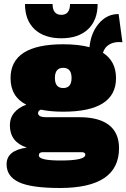

<svg xmlns="http://www.w3.org/2000/svg" viewBox="-20 -733 637 968"><path d="M472.2 -712.9Q472.2 -630.9 423.6 -585.4Q375 -540 289.1 -540Q203.1 -540 154.5 -585.4Q106 -630.9 106 -712.9H245.1Q245.1 -658.2 289.1 -658.2Q333 -658.2 333 -712.9ZM380.9 -142.1Q478 -142.1 529.1 -102.8Q580.1 -63.5 580.1 14.2Q580.1 214.8 282.2 214.8Q138.2 214.8 75.7 185.8Q13.2 156.7 13.2 95.2Q13.2 24.9 115.2 11.2Q29.8 -17.1 29.8 -101.1Q29.8 -138.2 52 -165Q74.2 -191.9 112.8 -205.1Q33.2 -245.1 33.2 -338.9Q33.2 -509.8 298.8 -509.8Q375.5 -509.8 431.2 -495.1Q438 -567.4 478.5 -614.7Q519 -662.1 576.2 -662.1H578.1L597.2 -520Q591.3 -521 580.1 -521Q550.3 -521 528.8 -507.3Q507.3 -493.7 499 -466.8Q564.9 -424.8 564.9 -338.9Q564.9 -169.9 298.8 -169.9Q234.4 -169.9 186 -180.2Q171.9 -174.3 171.9 -163.1Q171.9 -142.1 212.9 -142.1ZM256.8 -339.8Q256.8 -289.1 298.8 -289.1Q340.8 -289.1 340.8 -339.8Q340.8 -391.1 298.8 -391.1Q256.8 -391.1 256.8 -339.8ZM285.2 76.2Q410.2 76.2 410.2 46.9Q410.2 34.2 391.1 34.2H195.8Q175.8 34.2 175.8 50.8Q175.8 76.2 285.2 76.2Z"/></svg>

Font: Work Sans Black
Style: Regular
Weight: 900
Designer: Wei Huang
Foundry: Wei Huang
Version: Version 2.012